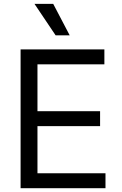

<svg xmlns="http://www.w3.org/2000/svg" viewBox="-20 -986 638 1006"><path d="M87.9 0V-727.1H526.9V-648.9H176.3V-403.3H504.4V-325.2H176.3V-78.1H532.7V0ZM271.5 -800.8 160.6 -965.8H258.8L345.2 -800.8Z"/></svg>

Font: Sahel VF Regular
Style: Regular
Weight: 400
Foundry: Saber Rastikerdar (saber.rastikerdar@gmail.com)
Version: Version 3.4.0